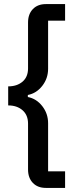

<svg xmlns="http://www.w3.org/2000/svg" viewBox="-20 -780 394 938"><path d="M298 138H204Q164 138 140.5 113.5Q117 89 117 48V-176Q117 -218 90 -241.5Q63 -265 20 -265V-358Q63 -358 90 -381Q117 -404 117 -446V-670Q117 -711 140.5 -735.5Q164 -760 204 -760H298V-679H215V-444Q215 -397 186.5 -360.5Q158 -324 116 -316V-306Q158 -298 186.5 -261.5Q215 -225 215 -178V57H298Z"/></svg>

Font: IBM Plex Sans Medm
Style: Regular
Weight: 500
Designer: Mike Abbink, Paul van der Laan, Pieter van Rosmalen
Foundry: Bold Monday
Version: Version 3.005